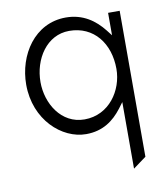

<svg xmlns="http://www.w3.org/2000/svg" viewBox="-75 -525 660 767"><g transform="rotate(-10 255.0 -141.0)"><path d="M41 -225C41 -82 145 11 243 11C312 11 356 -23 389 -66L407 -90V180L460 141V-451H413V-360L395 -383C361 -426 313 -462 243 -462C116 -462 41 -345 41 -225ZM99 -225C99 -319 156 -407 247 -407C347 -407 407 -328 407 -225C407 -138 347 -48 247 -48C152 -48 99 -139 99 -225Z"/></g></svg>

Font: Charger Sport
Style: ExLit
Weight: 200
Designer: Jasper
Foundry: Cannot Into Space Fonts
Version: Version 1.1